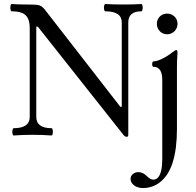

<svg xmlns="http://www.w3.org/2000/svg" viewBox="-20 -686 998 977"><path d="M607.9 0 172.4 -550.3H164.6V-90.8Q164.6 -62.5 184.1 -48.1Q203.6 -33.7 242.2 -33.7Q246.6 -33.7 248.3 -24.4Q250 -15.1 248.3 -5.9Q246.6 3.4 242.2 3.4Q197.3 0 146 0Q94.7 0 49.8 3.4Q45.4 3.4 43.5 -5.9Q41.5 -15.1 43.5 -24.4Q45.4 -33.7 49.8 -33.7Q90.3 -33.7 110.8 -48.1Q131.3 -62.5 131.3 -90.8V-542Q131.3 -573.7 122.1 -592.5Q112.8 -611.3 92.8 -619.9Q72.8 -628.4 39.6 -628.4Q35.2 -628.4 33.4 -637.7Q31.7 -647 33.4 -656.2Q35.2 -665.5 39.6 -665.5Q70.3 -663.1 112.3 -663.1Q138.2 -663.1 154.1 -662.4Q169.9 -661.6 177.7 -659.7L178.7 -659.2Q186 -657.2 193.1 -652.1Q200.2 -647 206.5 -639.2L592.3 -142.6H599.6V-571.8Q599.6 -628.4 516.1 -628.4Q511.7 -628.4 509.8 -637.7Q507.8 -647 509.8 -656.2Q511.7 -665.5 516.1 -665.5Q554.7 -663.1 607.9 -663.1Q661.6 -663.1 699.2 -665.5Q703.6 -665.5 705.3 -656.2Q707 -647 705.3 -637.7Q703.6 -628.4 699.2 -628.4Q632.8 -628.4 632.8 -571.8V0Q632.8 4.9 630.6 7.6Q628.4 10.3 624.5 10.3Q620.1 10.3 615.5 7.3Q610.8 4.4 607.9 0ZM644.5 224.1Q644.5 209 656.2 199.5Q668 189.9 682.6 189.9Q694.8 189.9 705.6 194.6Q716.3 199.2 726.1 209Q735.8 218.8 743.9 223.4Q752 228 760.7 228Q774.9 228 784.9 216.3Q794.9 204.6 800.3 181.4Q805.7 158.2 805.7 124V-278.8Q805.7 -346.2 760.7 -346.2Q756.3 -346.2 754.9 -353Q753.4 -359.9 755.1 -366.7Q756.8 -373.5 760.7 -373.5Q771.5 -373.5 787.1 -379.2Q802.7 -384.8 820.6 -395Q838.4 -405.3 856 -418.9Q864.3 -425.3 869.4 -428.2Q874.5 -431.2 877.4 -431.2Q880.4 -431.2 881.8 -427.7Q883.3 -424.3 883.3 -417.5Q881.3 -395.5 880.9 -376.2Q880.4 -356.9 880.4 -342.3V-28.8Q880.4 19.5 875 63.5Q863.3 155.8 826.7 207Q803.7 238.8 773.4 254.9Q743.2 271 705.6 271Q690.4 271 676.3 265.1Q662.1 259.3 653.3 248.5Q644.5 237.8 644.5 224.1ZM778.3 -564.9Q778.3 -579.6 785.2 -591.3Q792 -603 803.7 -609.9Q815.4 -616.7 830.1 -616.7Q844.7 -616.7 856.9 -609.9Q869.1 -603 876.2 -591.3Q883.3 -579.6 883.3 -564.9Q883.3 -550.3 876.2 -538.1Q869.1 -525.9 856.9 -518.8Q844.7 -511.7 830.1 -511.7Q815.9 -511.7 804 -518.8Q792 -525.9 785.2 -538.1Q778.3 -550.3 778.3 -564.9Z"/></svg>

Font: Junicode Two Beta VF
Style: Regular
Weight: 400
Designer: Peter S. Baker
Foundry: Briery Creek Software
Version: Version 1.031 beta; ttfautohint (v1.8.1.43-b0c9)